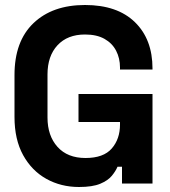

<svg xmlns="http://www.w3.org/2000/svg" viewBox="-20 -734 678 768"><path d="M38 -266V-434Q38 -569 114 -641.5Q190 -714 320 -714Q449 -714 519.5 -645.5Q590 -577 590 -460V-456H460V-464Q460 -501 444.5 -531Q429 -561 398 -578.5Q367 -596 320 -596Q250 -596 210 -553Q170 -510 170 -436V-264Q170 -191 210 -146.5Q250 -102 322 -102Q394 -102 427 -140Q460 -178 460 -236V-246H294V-358H590V0H468V-67H450Q443 -50 427.5 -31Q412 -12 381 1Q350 14 296 14Q224 14 165.5 -18.5Q107 -51 72.5 -113.5Q38 -176 38 -266Z"/></svg>

Font: Space Grotesk Frontify
Style: Bold
Weight: 700
Designer: Florian Karsten
Version: Version 2.000